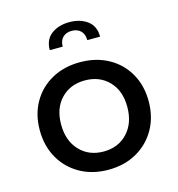

<svg xmlns="http://www.w3.org/2000/svg" viewBox="-111 -840 877 947"><g transform="rotate(-15 327.5 -367.0)"><path d="M327.5 10Q245.5 10 182.8 -25.5Q120 -61 84.8 -123.2Q49.5 -185.5 49.5 -266Q49.5 -346 84.8 -407.8Q120 -469.5 182.8 -504.2Q245.5 -539 327.5 -539Q409.5 -539 472.2 -504.2Q535 -469.5 570.2 -407.8Q605.5 -346 605.5 -266Q605.5 -185.5 570.2 -123.2Q535 -61 472.2 -25.5Q409.5 10 327.5 10ZM327.5 -83Q402.5 -83 449.5 -133Q496.5 -183 496.5 -266Q496.5 -348.5 449.5 -397.2Q402.5 -446 327.5 -446Q252.5 -446 205.5 -397.2Q158.5 -348.5 158.5 -266Q158.5 -183 205.5 -133Q252.5 -83 327.5 -83ZM199.5 -635Q199.5 -689 236.2 -716.2Q273 -743.5 328 -743.5Q383 -743.5 419.8 -716.2Q456.5 -689 456.5 -635H391Q391 -665.5 374 -682.2Q357 -699 328 -699Q299.5 -699 282.5 -682.2Q265.5 -665.5 265.5 -635Z"/></g></svg>

Font: Epilogue Medium
Style: Regular
Weight: 500
Designer: Tyler Finck
Foundry: Etcetera Type Co
Version: Version 2.111; ttfautohint (v1.8.3)